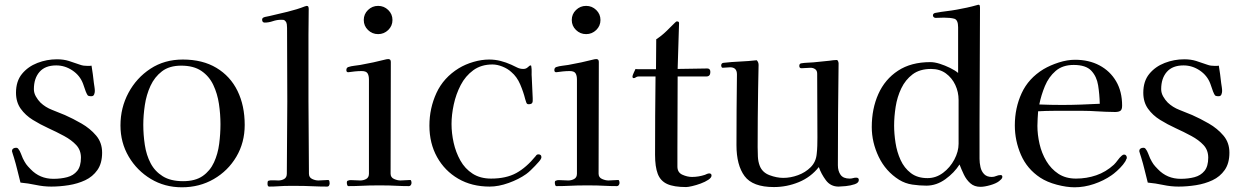

<svg xmlns="http://www.w3.org/2000/svg" viewBox="-20 -792 5277 816"><path d="M414 -143Q414 -98 394 -69.5Q374 -41 342 -26Q310 -11 272 -5Q234 1 198 1Q165 1 132.5 -6Q100 -13 67 -16Q60 -43 53.5 -70Q47 -97 39 -123Q38 -126 34.5 -137Q31 -148 31 -149Q31 -157 36 -160.5Q41 -164 48 -164Q55 -164 58 -159Q64 -152 68.5 -140Q73 -128 77 -119Q85 -103 91 -94.5Q97 -86 110 -73Q149 -32 207 -32Q239 -32 265.5 -39Q292 -46 308 -65.5Q324 -85 324 -122Q324 -154 304 -175.5Q284 -197 252.5 -214Q221 -231 186 -247Q151 -263 119.5 -282.5Q88 -302 68 -330Q48 -358 48 -398Q48 -447 73.5 -478Q99 -509 139 -524.5Q179 -540 222 -540Q250 -540 272.5 -533Q295 -526 320 -517Q328 -514 336 -513Q344 -512 352 -512Q357 -512 361 -512Q365 -512 369 -513Q372 -495 374.5 -476.5Q377 -458 379 -439Q380 -432 381.5 -422.5Q383 -413 383 -405Q383 -398 380 -390.5Q377 -383 368 -383Q361 -383 356.5 -384.5Q352 -386 349 -393Q344 -403 340.5 -414.5Q337 -426 333 -436Q320 -471 288 -492.5Q256 -514 219 -514Q172 -514 148 -486.5Q124 -459 124 -413Q124 -397 132.5 -382Q141 -367 152 -356Q173 -336 201.5 -325Q230 -314 256 -303Q290 -288 326.5 -267Q363 -246 388.5 -216Q414 -186 414 -143Z M917 -264Q917 -307 910.5 -350.5Q904 -394 886.5 -431Q869 -468 836 -490.5Q803 -513 750 -513Q700 -513 668.5 -489Q637 -465 619.5 -427Q602 -389 595.5 -345Q589 -301 589 -262Q589 -219 595.5 -176Q602 -133 620 -98.5Q638 -64 671.5 -43Q705 -22 758 -22Q810 -22 841.5 -44Q873 -66 889.5 -102Q906 -138 911.5 -180.5Q917 -223 917 -264ZM1020 -261Q1020 -186 984.5 -126Q949 -66 888.5 -31Q828 4 753 4Q680 4 621 -31.5Q562 -67 527 -126.5Q492 -186 492 -259Q492 -334 526 -397.5Q560 -461 619.5 -500Q679 -539 757 -539Q841 -539 900 -503.5Q959 -468 989.5 -405.5Q1020 -343 1020 -261Z M1381 -13Q1381 -8 1378.5 -3.5Q1376 1 1370 1Q1339 1 1307 -0.5Q1275 -2 1243 -2H1208Q1187 -2 1166 -0.5Q1145 1 1124 1Q1120 1 1118.5 -2.5Q1117 -6 1117 -9Q1117 -12 1117 -15Q1117 -18 1118 -21Q1120 -25 1129.5 -25.5Q1139 -26 1149.5 -25.5Q1160 -25 1163 -25Q1177 -25 1188 -31.5Q1199 -38 1199 -54Q1199 -131 1200 -207.5Q1201 -284 1201 -360Q1201 -438 1200.5 -516.5Q1200 -595 1200 -673Q1200 -680 1199 -688.5Q1198 -697 1193 -702Q1189 -707 1185 -707.5Q1181 -708 1175 -708Q1157 -708 1139.5 -702Q1122 -696 1105 -696Q1094 -696 1094 -709Q1094 -717 1106.5 -720Q1119 -723 1126 -724Q1161 -732 1202 -742Q1243 -752 1276 -765Q1278 -765 1280 -766Q1282 -767 1283 -767Q1289 -767 1290.5 -763Q1292 -759 1292 -754Q1292 -726 1291.5 -698.5Q1291 -671 1291 -643V-363Q1291 -286 1292 -208.5Q1293 -131 1293 -54Q1293 -38 1306.5 -31.5Q1320 -25 1333 -25Q1344 -25 1354 -26Q1364 -27 1374 -27Q1379 -27 1380 -21.5Q1381 -16 1381 -13Z M1729 -15Q1729 -10 1726 -5.5Q1723 -1 1718 -1Q1690 -1 1662.5 -2.5Q1635 -4 1606 -4H1579Q1549 -4 1519.5 -2.5Q1490 -1 1461 -1Q1457 -1 1455.5 -6Q1454 -11 1454 -14Q1454 -19 1455 -21.5Q1456 -24 1461 -25Q1466 -27 1472.5 -26.5Q1479 -26 1485 -26Q1492 -26 1498 -25.5Q1504 -25 1511 -25Q1525 -25 1536.5 -31.5Q1548 -38 1548 -54V-454Q1548 -471 1542 -480.5Q1536 -490 1517 -490Q1503 -490 1488.5 -488.5Q1474 -487 1460 -485Q1452 -485 1452 -494Q1452 -504 1460 -507Q1472 -511 1485.5 -512.5Q1499 -514 1511 -516Q1539 -521 1567 -527Q1595 -533 1622 -540Q1625 -541 1630 -541Q1641 -541 1641 -529Q1641 -411 1640.5 -292Q1640 -173 1640 -54Q1640 -38 1654.5 -31.5Q1669 -25 1682 -25Q1692 -25 1702.5 -26Q1713 -27 1723 -27Q1727 -27 1728 -22Q1729 -17 1729 -15ZM1648 -707Q1648 -682 1630 -664.5Q1612 -647 1587 -647Q1562 -647 1544 -664.5Q1526 -682 1526 -707Q1526 -732 1544 -749.5Q1562 -767 1587 -767Q1612 -767 1630 -749.5Q1648 -732 1648 -707Z M2281 -124Q2281 -117 2270 -104.5Q2259 -92 2254 -87Q2245 -78 2236 -69Q2227 -60 2216 -52Q2185 -30 2142 -14.5Q2099 1 2061 1Q1985 1 1927.5 -32.5Q1870 -66 1837.5 -124.5Q1805 -183 1805 -258Q1805 -332 1835 -397Q1865 -462 1930 -502Q1958 -519 1992.5 -529Q2027 -539 2059 -539Q2084 -539 2107.5 -533Q2131 -527 2153 -517Q2166 -511 2178 -505Q2190 -499 2204 -499Q2216 -499 2223.5 -506.5Q2231 -514 2235 -514Q2238 -514 2238 -510Q2240 -498 2239.5 -486Q2239 -474 2240 -463Q2241 -441 2242 -419Q2243 -397 2244 -375V-372Q2245 -361 2242 -355Q2239 -349 2226 -349Q2219 -349 2216.5 -357Q2214 -365 2212 -371Q2205 -400 2191 -433Q2177 -466 2153 -486Q2138 -500 2115.5 -509Q2093 -518 2073 -518Q2025 -518 1991.5 -493.5Q1958 -469 1938 -430.5Q1918 -392 1908.5 -348Q1899 -304 1899 -265Q1899 -226 1908 -185.5Q1917 -145 1936.5 -110Q1956 -75 1988.5 -54Q2021 -33 2067 -33Q2131 -33 2174 -56.5Q2217 -80 2257 -129Q2261 -136 2268 -136Q2281 -136 2281 -124Z M2613 -15Q2613 -10 2610 -5.5Q2607 -1 2602 -1Q2574 -1 2546.5 -2.5Q2519 -4 2490 -4H2463Q2433 -4 2403.5 -2.5Q2374 -1 2345 -1Q2341 -1 2339.5 -6Q2338 -11 2338 -14Q2338 -19 2339 -21.5Q2340 -24 2345 -25Q2350 -27 2356.5 -26.5Q2363 -26 2369 -26Q2376 -26 2382 -25.5Q2388 -25 2395 -25Q2409 -25 2420.5 -31.5Q2432 -38 2432 -54V-454Q2432 -471 2426 -480.5Q2420 -490 2401 -490Q2387 -490 2372.5 -488.5Q2358 -487 2344 -485Q2336 -485 2336 -494Q2336 -504 2344 -507Q2356 -511 2369.5 -512.5Q2383 -514 2395 -516Q2423 -521 2451 -527Q2479 -533 2506 -540Q2509 -541 2514 -541Q2525 -541 2525 -529Q2525 -411 2524.5 -292Q2524 -173 2524 -54Q2524 -38 2538.5 -31.5Q2553 -25 2566 -25Q2576 -25 2586.5 -26Q2597 -27 2607 -27Q2611 -27 2612 -22Q2613 -17 2613 -15ZM2532 -707Q2532 -682 2514 -664.5Q2496 -647 2471 -647Q2446 -647 2428 -664.5Q2410 -682 2410 -707Q2410 -732 2428 -749.5Q2446 -767 2471 -767Q2496 -767 2514 -749.5Q2532 -732 2532 -707Z M3004 -46Q3004 -37 2990.5 -28Q2977 -19 2958 -12Q2939 -5 2921.5 -1Q2904 3 2896 3Q2844 3 2815.5 -10Q2787 -23 2775.5 -53Q2764 -83 2764 -134Q2764 -217 2764.5 -300.5Q2765 -384 2766 -467H2694Q2687 -467 2682.5 -463.5Q2678 -460 2673 -460Q2668 -460 2668 -467Q2668 -471 2673.5 -483Q2679 -495 2681 -499Q2684 -498 2690 -498H2768L2769 -625Q2792 -640 2811 -658.5Q2830 -677 2849 -696Q2851 -698 2853 -699.5Q2855 -701 2857 -701Q2866 -701 2866 -694L2860 -499Q2892 -499 2923.5 -500Q2955 -501 2986 -501Q2999 -501 2999 -486Q2999 -467 2982 -467H2860Q2860 -391 2859.5 -314.5Q2859 -238 2859 -161V-84Q2859 -59 2880 -49.5Q2901 -40 2921 -40Q2949 -40 2976 -49Q2979 -51 2985 -53Q2991 -55 2994 -55Q3004 -55 3004 -46Z M3630 -27Q3630 -15 3612.5 -9Q3595 -3 3574 -1Q3553 1 3544 1Q3510 1 3490 -26Q3470 -53 3460 -82Q3426 -39 3375 -18Q3324 3 3269 3Q3179 3 3144.5 -43.5Q3110 -90 3110 -175Q3110 -250 3110.5 -325.5Q3111 -401 3112 -476Q3112 -506 3083 -506Q3075 -506 3067 -505Q3059 -504 3051 -504Q3048 -504 3046.5 -507.5Q3045 -511 3045 -513Q3045 -524 3055 -525Q3090 -529 3125.5 -530.5Q3161 -532 3196 -536Q3204 -528 3204 -516Q3204 -491 3203 -465Q3202 -439 3202 -413Q3201 -352 3200.5 -290.5Q3200 -229 3200 -167Q3200 -148 3201 -126.5Q3202 -105 3209 -87Q3220 -59 3250.5 -47.5Q3281 -36 3309 -36Q3340 -36 3371.5 -47.5Q3403 -59 3425.5 -81.5Q3448 -104 3451 -138Q3453 -155 3453.5 -172.5Q3454 -190 3454 -207L3453 -479Q3453 -492 3444.5 -498Q3436 -504 3425 -504Q3415 -504 3405.5 -503Q3396 -502 3386 -502Q3377 -502 3377 -512Q3377 -522 3386 -523Q3398 -525 3411 -525.5Q3424 -526 3437 -527L3506 -534Q3513 -535 3520.5 -536Q3528 -537 3535 -537Q3540 -537 3542 -531.5Q3544 -526 3544 -523Q3541 -306 3541 -90Q3541 -65 3552.5 -49Q3564 -33 3591 -33Q3599 -33 3605.5 -35Q3612 -37 3619 -37Q3630 -37 3630 -27Z M4054 -367Q4054 -401 4040 -431Q4026 -461 4000 -480Q3974 -499 3937 -499Q3889 -499 3858.5 -476Q3828 -453 3810.5 -416.5Q3793 -380 3786.5 -338Q3780 -296 3780 -258Q3780 -224 3786 -185Q3792 -146 3807.5 -112Q3823 -78 3851 -56.5Q3879 -35 3922 -35Q3958 -35 3988 -57.5Q4018 -80 4036 -114Q4054 -148 4054 -181ZM4240 -40Q4240 -35 4235 -30Q4230 -25 4226 -22Q4213 -12 4188.5 -5Q4164 2 4147 2Q4121 2 4104 -13Q4087 -28 4076.5 -50Q4066 -72 4058 -93Q4036 -58 3998 -30.5Q3960 -3 3917 -3Q3888 -3 3857.5 -7.5Q3827 -12 3801 -28Q3744 -64 3714.5 -125.5Q3685 -187 3685 -252Q3685 -330 3713 -392.5Q3741 -455 3796.5 -491.5Q3852 -528 3934 -528Q3952 -528 3974 -521Q3996 -514 4017.5 -503.5Q4039 -493 4052 -482V-676Q4052 -708 4035.5 -712.5Q4019 -717 3992 -717Q3983 -717 3974 -716.5Q3965 -716 3956 -716Q3952 -716 3948.5 -719Q3945 -722 3945 -726Q3945 -733 3950 -735Q3952 -737 3954.5 -737Q3957 -737 3960 -738Q3981 -742 4002.5 -744.5Q4024 -747 4046 -751Q4068 -755 4089 -759.5Q4110 -764 4131 -770Q4132 -770 4134.5 -771Q4137 -772 4138 -772Q4143 -772 4144 -768Q4145 -764 4145 -760Q4145 -636 4144 -513Q4143 -390 4143 -266V-117Q4143 -100 4147 -82Q4151 -64 4162.5 -52Q4174 -40 4195 -40Q4205 -40 4214 -44Q4223 -48 4233 -48Q4240 -48 4240 -40Z M4654 -351Q4653 -392 4647 -429.5Q4641 -467 4618 -491.5Q4595 -516 4543 -516Q4496 -516 4466.5 -490.5Q4437 -465 4421 -426.5Q4405 -388 4397 -348Q4422 -347 4446 -346.5Q4470 -346 4494 -346Q4534 -346 4574 -347.5Q4614 -349 4654 -351ZM4769 -122Q4769 -117 4767 -116Q4764 -106 4752.5 -92Q4741 -78 4727 -65.5Q4713 -53 4704 -47Q4671 -24 4629.5 -10Q4588 4 4547 4Q4513 4 4471.5 -7Q4430 -18 4401 -37Q4345 -74 4319 -134Q4293 -194 4293 -259Q4293 -333 4322 -396Q4351 -459 4415 -498Q4444 -515 4480 -526.5Q4516 -538 4549 -538Q4608 -538 4653 -514Q4698 -490 4723.5 -446.5Q4749 -403 4749 -343Q4749 -326 4741.5 -321Q4734 -316 4719 -316Q4699 -316 4679 -317Q4659 -318 4639 -319Q4611 -321 4583.5 -321Q4556 -321 4528 -321Q4494 -321 4460 -321Q4426 -321 4392 -319Q4391 -303 4390 -288Q4389 -273 4389 -257Q4389 -220 4398 -180.5Q4407 -141 4427 -107.5Q4447 -74 4478 -53.5Q4509 -33 4553 -33Q4598 -33 4639 -47Q4680 -61 4714 -92Q4723 -101 4730.5 -111.5Q4738 -122 4747 -130Q4752 -135 4758 -135Q4763 -135 4766 -131Q4769 -127 4769 -122Z M5205 -143Q5205 -98 5185 -69.5Q5165 -41 5133 -26Q5101 -11 5063 -5Q5025 1 4989 1Q4956 1 4923.5 -6Q4891 -13 4858 -16Q4851 -43 4844.5 -70Q4838 -97 4830 -123Q4829 -126 4825.5 -137Q4822 -148 4822 -149Q4822 -157 4827 -160.5Q4832 -164 4839 -164Q4846 -164 4849 -159Q4855 -152 4859.5 -140Q4864 -128 4868 -119Q4876 -103 4882 -94.5Q4888 -86 4901 -73Q4940 -32 4998 -32Q5030 -32 5056.5 -39Q5083 -46 5099 -65.5Q5115 -85 5115 -122Q5115 -154 5095 -175.5Q5075 -197 5043.5 -214Q5012 -231 4977 -247Q4942 -263 4910.5 -282.5Q4879 -302 4859 -330Q4839 -358 4839 -398Q4839 -447 4864.5 -478Q4890 -509 4930 -524.5Q4970 -540 5013 -540Q5041 -540 5063.5 -533Q5086 -526 5111 -517Q5119 -514 5127 -513Q5135 -512 5143 -512Q5148 -512 5152 -512Q5156 -512 5160 -513Q5163 -495 5165.5 -476.5Q5168 -458 5170 -439Q5171 -432 5172.5 -422.5Q5174 -413 5174 -405Q5174 -398 5171 -390.5Q5168 -383 5159 -383Q5152 -383 5147.5 -384.5Q5143 -386 5140 -393Q5135 -403 5131.5 -414.5Q5128 -426 5124 -436Q5111 -471 5079 -492.5Q5047 -514 5010 -514Q4963 -514 4939 -486.5Q4915 -459 4915 -413Q4915 -397 4923.5 -382Q4932 -367 4943 -356Q4964 -336 4992.5 -325Q5021 -314 5047 -303Q5081 -288 5117.5 -267Q5154 -246 5179.5 -216Q5205 -186 5205 -143Z"/></svg>

Font: Kaisei HarunoUmi
Style: Regular
Weight: 400
Designer: Font-Kai, 金井和夫
Foundry: KAZUO KANAI
Version: Version 5.003